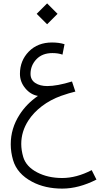

<svg xmlns="http://www.w3.org/2000/svg" viewBox="-20 -697 638 1142"><path d="M198.2 -614.7 260.3 -676.8 322.3 -614.7 260.3 -552.7ZM289.6 -444.3Q331.1 -444.3 363.8 -434.1L351.6 -372.1Q326.2 -381.3 291.5 -381.3Q231.4 -381.3 196.5 -344.5Q161.6 -307.6 161.6 -257.8Q161.6 -222.2 189.7 -203.6Q217.8 -185.1 260.7 -185.1Q319.8 -185.1 408.2 -212.4L428.2 -152.3Q394 -144.5 342.3 -126.5Q279.3 -103.5 229.5 -65.7Q179.7 -27.8 148.9 19.5Q106.4 85 106.4 159.2Q106.4 196.3 118.2 236.8Q135.3 293.9 200.7 328.1Q265.1 361.8 350.1 361.8Q434.6 361.8 525.4 314.9L553.7 371.1Q448.2 424.8 350.1 424.8Q248 424.8 171.4 384.3Q81.5 336.9 57.6 254.9Q43.9 208 43.9 161.1Q43.9 66.9 96.2 -14.6Q137.7 -79.6 205.6 -126.5Q162.1 -133.8 130.4 -171.9Q98.6 -210 98.6 -257.8Q98.6 -336.4 151.4 -390.4Q204.1 -444.3 289.6 -444.3Z"/></svg>

Font: Estedad
Style: regular
Weight: 400
Version: Version 0.7(Beta10)